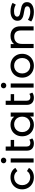

<svg xmlns="http://www.w3.org/2000/svg" viewBox="1798 -2596 803 4440"><g transform="rotate(-90 2200.0 -375.5)"><path d="M42 -265Q42 -343 78 -404.5Q114 -466 177.5 -500.5Q241 -535 322 -535Q394 -535 450.5 -506Q507 -477 538 -422L465 -375Q440 -413 403 -432Q366 -451 321 -451Q269 -451 227.5 -428Q186 -405 162.5 -362.5Q139 -320 139 -265Q139 -209 162.5 -166.5Q186 -124 227.5 -101Q269 -78 321 -78Q366 -78 403 -97Q440 -116 465 -154L538 -108Q507 -53 450.5 -23.5Q394 6 322 6Q241 6 177.5 -29Q114 -64 78 -125.5Q42 -187 42 -265Z M662 -530H758V0H662ZM645 -694Q645 -720 663.5 -738.5Q682 -757 710 -757Q738 -757 756.5 -739.5Q775 -722 775 -696Q775 -669 756.5 -650.5Q738 -632 710 -632Q682 -632 663.5 -650Q645 -668 645 -694Z M1220 -31Q1199 -13 1168 -3.5Q1137 6 1104 6Q1024 6 980 -37Q936 -80 936 -160V-646H1032V-530H1184V-451H1032V-164Q1032 -121 1053.5 -98Q1075 -75 1115 -75Q1159 -75 1190 -100Z M1818 -530V0H1726V-84Q1694 -40 1645 -17Q1596 6 1537 6Q1460 6 1399 -28Q1338 -62 1303.5 -123.5Q1269 -185 1269 -265Q1269 -345 1303.5 -406Q1338 -467 1399 -501Q1460 -535 1537 -535Q1594 -535 1642 -513.5Q1690 -492 1722 -450V-530ZM1723 -265Q1723 -320 1700 -362.5Q1677 -405 1636 -428Q1595 -451 1545 -451Q1494 -451 1453.5 -428Q1413 -405 1389.5 -362.5Q1366 -320 1366 -265Q1366 -210 1389.5 -167.5Q1413 -125 1453.5 -101.5Q1494 -78 1545 -78Q1595 -78 1636 -101.5Q1677 -125 1700 -167.5Q1723 -210 1723 -265Z M2279 -31Q2258 -13 2227 -3.5Q2196 6 2163 6Q2083 6 2039 -37Q1995 -80 1995 -160V-646H2091V-530H2243V-451H2091V-164Q2091 -121 2112.5 -98Q2134 -75 2174 -75Q2218 -75 2249 -100Z M2395 -530H2491V0H2395ZM2378 -694Q2378 -720 2396.5 -738.5Q2415 -757 2443 -757Q2471 -757 2489.5 -739.5Q2508 -722 2508 -696Q2508 -669 2489.5 -650.5Q2471 -632 2443 -632Q2415 -632 2396.5 -650Q2378 -668 2378 -694Z M2625 -265Q2625 -343 2660.5 -404.5Q2696 -466 2759 -500.5Q2822 -535 2901 -535Q2980 -535 3042.5 -500.5Q3105 -466 3140.5 -404.5Q3176 -343 3176 -265Q3176 -187 3140.5 -125.5Q3105 -64 3042.5 -29Q2980 6 2901 6Q2822 6 2759 -29Q2696 -64 2660.5 -125.5Q2625 -187 2625 -265ZM3079 -265Q3079 -320 3056 -362.5Q3033 -405 2992.5 -428Q2952 -451 2901 -451Q2850 -451 2809.5 -428Q2769 -405 2745.5 -362.5Q2722 -320 2722 -265Q2722 -210 2745.5 -167.5Q2769 -125 2809.5 -101.5Q2850 -78 2901 -78Q2952 -78 2992.5 -101.5Q3033 -125 3056 -167.5Q3079 -210 3079 -265Z M3812 -305V0H3716V-294Q3716 -371 3679 -410Q3642 -449 3573 -449Q3495 -449 3450 -403.5Q3405 -358 3405 -273V0H3309V-530H3401V-450Q3430 -491 3479.5 -513Q3529 -535 3592 -535Q3693 -535 3752.5 -476.5Q3812 -418 3812 -305Z M3923 -56 3963 -132Q3998 -107 4048 -92Q4098 -77 4149 -77Q4275 -77 4275 -149Q4275 -173 4258 -187Q4241 -201 4215.5 -207.5Q4190 -214 4143 -222Q4079 -232 4038.5 -245Q3998 -258 3969 -289Q3940 -320 3940 -376Q3940 -448 4000 -491.5Q4060 -535 4161 -535Q4214 -535 4267 -522Q4320 -509 4354 -487L4313 -411Q4248 -453 4160 -453Q4099 -453 4067 -433Q4035 -413 4035 -380Q4035 -354 4053 -339Q4071 -324 4097.5 -317Q4124 -310 4172 -301Q4236 -290 4275.5 -277.5Q4315 -265 4343 -235Q4371 -205 4371 -151Q4371 -79 4309.5 -36.5Q4248 6 4142 6Q4077 6 4017 -11.5Q3957 -29 3923 -56Z"/></g></svg>

Font: Montserrat Alternates Medium
Style: Regular
Weight: 500
Designer: Julieta Ulanovsky
Foundry: Julieta Ulanovsky
Version: Version 7.200